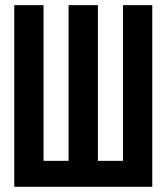

<svg xmlns="http://www.w3.org/2000/svg" viewBox="-20 -718 640 738"><path d="M34.8 0H565.3V-698.2H452.8V-99.8H356.2V-698.2H243.6V-99.8H147.4V-698.2H34.8Z"/></svg>

Font: Margiela Mono SemiBold
Style: Regular
Weight: 600
Designer: Mike Abbink, Paul van der Laan, Pieter van Rosmalen
Foundry: Bold Monday
Version: Version 2.003 2021